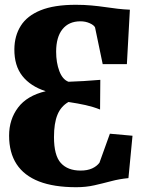

<svg xmlns="http://www.w3.org/2000/svg" viewBox="-20 -771 602 802"><path d="M298.5 11Q205 11 142.8 -13.2Q80.5 -37.5 49.2 -85.5Q18 -133.5 18 -204.5Q18 -272 55.5 -321.8Q93 -371.5 171 -390Q107.5 -410.5 73.5 -453.5Q39.5 -496.5 40 -565.5Q40.5 -621.5 66.8 -663.2Q93 -705 149.5 -728Q206 -751 296.5 -751Q331.5 -751 361.5 -748.2Q391.5 -745.5 418.8 -741.5Q446 -737.5 471.5 -734.5Q497 -731.5 522.5 -730.5L510 -503H409L377 -656.5Q372.5 -666 354.8 -674Q337 -682 316 -682Q267.5 -682 241 -649Q214.5 -616 214.5 -555Q214.5 -509.5 227.8 -474.2Q241 -439 266 -429.5Q296.5 -430.5 330.5 -432.5Q364.5 -434.5 399 -437.5L398 -313.5Q369 -325 337.5 -332Q306 -339 266 -345Q234 -326.5 219.8 -291.2Q205.5 -256 205.5 -198.5Q205.5 -121.5 234.2 -90Q263 -58.5 316.5 -58.5Q345 -58.5 364.8 -67.5Q384.5 -76.5 395.5 -91.5L439 -212.5L533.5 -204L516.5 -27Q479 -23.5 444.2 -14.2Q409.5 -5 374.2 3Q339 11 298.5 11Z"/></svg>

Font: Merriweather 24pt SemiCondensed Black
Style: Regular
Weight: 900
Width: 4
Designer: Eben Sorkin
Foundry: Eben Sorkin
Version: Version 2.100